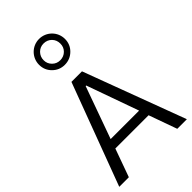

<svg xmlns="http://www.w3.org/2000/svg" viewBox="-296 -1106 1202 1202"><g transform="rotate(-45 305.0 -505.0)"><path d="M305.2 -1009.8C242.2 -1009.8 190.9 -958.5 190.9 -895C190.9 -863.3 202.1 -835.9 224.6 -814C246.6 -792 273.4 -780.8 305.2 -780.8C336.9 -780.8 364.3 -792 386.7 -814C409.2 -835.9 420.4 -863.3 420.4 -895C420.4 -958.5 369.6 -1009.8 305.2 -1009.8ZM305.2 -969.7C326.2 -969.7 344.2 -962.4 358.4 -948.2C372.6 -933.6 379.4 -916 379.4 -895C379.4 -874 372.6 -856.9 358.4 -842.8C344.2 -828.6 326.2 -821.3 305.2 -821.3C284.2 -821.3 267.1 -828.6 252.9 -842.8C238.8 -856.9 231.4 -874 231.4 -895C231.4 -916 238.8 -933.6 252.9 -948.2C267.1 -962.4 284.2 -969.7 305.2 -969.7ZM452.6 -187 519.5 0H604.5L352.1 -676.3H258.8L5.9 0H90.8L158.2 -187ZM308.1 -594.7 431.2 -249.5H179.2L303.2 -594.7Z"/></g></svg>

Font: Estedad Regular
Style: Regular
Weight: 400
Designer: Amin Abedi
Version: Version 7.3